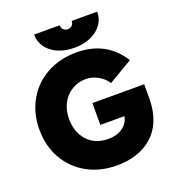

<svg xmlns="http://www.w3.org/2000/svg" viewBox="-160 -1022 1046 1157"><g transform="rotate(-20 363.5 -444.0)"><path d="M25 -350Q25 -455 72 -537.5Q119 -620 202.5 -666Q286 -712 393 -712Q584 -712 681 -558L527 -467Q506 -500 468.5 -521Q431 -542 393 -542Q342 -542 301.5 -517.5Q261 -493 238 -449.5Q215 -406 215 -350Q215 -264 264.5 -210Q314 -156 398 -156Q452 -156 489.5 -182Q527 -208 534 -252H380V-392H712V-289Q707 -142 620.5 -65Q534 12 393 12Q286 12 202.5 -34Q119 -80 72 -162.5Q25 -245 25 -350ZM191 -900H355Q355 -883 366 -872Q377 -861 394 -861Q411 -861 421.5 -872Q432 -883 432 -900H596Q596 -854 570 -818Q544 -782 498 -762Q452 -742 394 -742Q335 -742 289 -762Q243 -782 217 -818Q191 -854 191 -900Z"/></g></svg>

Font: Oak Sans Black
Style: Regular
Weight: 900
Designer: Erik Kennedy, Walven
Foundry: Erik Kennedy, Walven
Version: Version 1.000